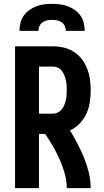

<svg xmlns="http://www.w3.org/2000/svg" viewBox="-20 -975 540 995"><path d="M182 0H58V-735H254Q283 -735 310.5 -728.5Q338 -722 362 -707Q386 -692 403.5 -669Q421 -646 431.5 -619.5Q442 -593 446 -564.5Q450 -536 450 -508Q450 -477 445.5 -446Q441 -415 428 -386.5Q415 -358 393 -335Q371 -312 343 -299Q364 -264 382.5 -228.5Q401 -193 416 -156Q431 -119 440.5 -79.5Q450 -40 450 0H326Q326 -38 315.5 -75.5Q305 -113 289.5 -148Q274 -183 255 -216Q236 -249 214 -281H182ZM254 -386Q267 -386 279.5 -392Q292 -398 300 -408Q308 -418 313 -430.5Q318 -443 321 -456Q324 -469 325 -482Q326 -495 326 -508Q326 -521 325 -534.5Q324 -548 321 -560.5Q318 -573 313 -585.5Q308 -598 300 -608.5Q292 -619 279.5 -624.5Q267 -630 254 -630H182V-386ZM81 -815Q81 -836 86 -856.5Q91 -877 103 -894Q115 -911 132 -923Q149 -935 168.5 -942.5Q188 -950 208.5 -952.5Q229 -955 250 -955Q271 -955 291.5 -952.5Q312 -950 331.5 -942.5Q351 -935 368 -923Q385 -911 397 -894Q409 -877 414 -856.5Q419 -836 419 -815H321Q321 -828 315.5 -840Q310 -852 299.5 -859.5Q289 -867 276 -869.5Q263 -872 250 -872Q237 -872 224 -869.5Q211 -867 200.5 -859.5Q190 -852 184.5 -840Q179 -828 179 -815Z"/></svg>

Font: Iosevka Term Curly Extrabold
Style: Regular
Weight: 800
Designer: Belleve Invis
Foundry: Belleve Invis
Version: Version 32.3.0